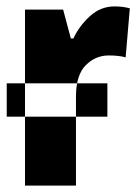

<svg xmlns="http://www.w3.org/2000/svg" viewBox="-20 -579 435 599"><path d="M315 -319V-215H1V-319ZM337 -559Q294 -559 260.5 -528.5Q227 -498 209 -459H201L177 -549H58V0H217V-277Q217 -345 247.5 -375.5Q278 -406 319 -406Q352 -406 372 -400L385 -553Q364 -559 337 -559Z"/></svg>

Font: Noto Sans Display SemiCondensed Extra
Style: Regular
Weight: 800
Width: 4
Designer: Monotype Design Team
Foundry: Monotype Imaging Inc.
Version: Version 1.900